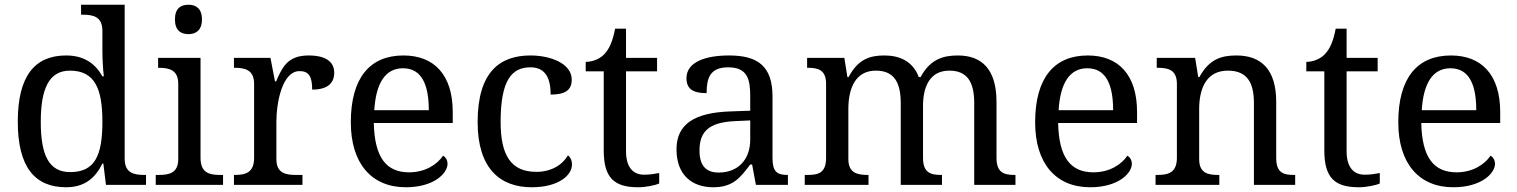

<svg xmlns="http://www.w3.org/2000/svg" viewBox="-20 -780 6399 810"><path d="M259 10C337 10 382 -29 412 -90H416L427 0H596V-42H588C544 -42 506 -51 506 -110V-760H322V-718H330C374 -718 412 -709 412 -650V-568C412 -536 414 -491 418 -458H412C383 -510 336 -546 259 -546C127 -546 55 -460 55 -267C55 -75 127 10 259 10ZM276 -54C187 -54 152 -124 152 -266C152 -406 187 -482 275 -482C380 -482 412 -406 412 -267C412 -123 380 -54 276 -54Z M775 -636C806 -636 832 -652 832 -698C832 -745 806 -760 775 -760C743 -760 718 -745 718 -698C718 -652 743 -636 775 -636ZM637 0H921V-42H908C863 -42 826 -51 826 -114V-536H647V-494H650C694 -494 732 -485 732 -426V-109C732 -50 694 -42 650 -42H637Z M967 0H1256V-42H1228C1184 -42 1146 -50 1146 -109V-266C1146 -343 1169 -480 1244 -480C1283 -480 1297 -457 1297 -402C1364 -402 1390 -431 1390 -473C1390 -519 1355 -546 1282 -546C1194 -546 1171 -497 1145 -437H1140L1121 -536H967V-494H970C1014 -494 1052 -485 1052 -426V-114C1052 -51 1015 -42 970 -42H967Z M1692 10C1811 10 1868 -49 1868 -89C1868 -106 1858 -119 1849 -123C1825 -87 1775 -53 1706 -53C1610 -53 1560 -115 1557 -261H1890V-307C1890 -465 1811 -546 1682 -546C1540 -546 1460 -451 1460 -264C1460 -91 1547 10 1692 10ZM1789 -315H1559C1566 -430 1606 -492 1680 -492C1760 -492 1789 -421 1789 -315Z M2223 10C2336 10 2393 -40 2393 -86C2393 -104 2386 -117 2376 -125C2353 -84 2305 -55 2243 -55C2136 -55 2092 -124 2092 -266C2092 -445 2141 -496 2218 -496C2285 -496 2303 -444 2303 -381C2362 -381 2392 -398 2392 -444C2392 -513 2301 -546 2218 -546C2091 -546 1995 -479 1995 -265C1995 -69 2090 10 2223 10Z M2672 10C2704 10 2744 2 2761 -6V-50C2740 -46 2721 -43 2697 -43C2651 -43 2621 -74 2621 -142V-479H2752V-536H2621V-659H2575C2565 -608 2552 -575 2529 -551C2507 -528 2475 -519 2451 -519V-479H2527V-145C2527 -30 2571 10 2672 10Z M2989 10C3072 10 3103 -30 3145 -86H3153L3169 0H3304V-42H3301C3256 -42 3239 -58 3239 -114V-373C3239 -500 3178 -546 3056 -546C2957 -546 2876 -519 2876 -450C2876 -404 2905 -387 2961 -387C2961 -450 2975 -496 3052 -496C3134 -496 3145 -445 3145 -373V-313L3062 -310C2909 -305 2834 -256 2834 -150C2834 -41 2900 10 2989 10ZM3012 -52C2957 -52 2931 -83 2931 -145C2931 -223 2968 -264 3081 -269L3145 -272V-191C3145 -106 3093 -52 3012 -52Z M3375 0H3644V-42H3641C3597 -42 3559 -50 3559 -109V-320C3559 -406 3588 -482 3675 -482C3752 -482 3780 -432 3780 -345V0H3954V-42H3951C3906 -42 3874 -51 3874 -114V-333C3874 -413 3902 -482 3985 -482C4062 -482 4090 -432 4090 -345V0H4264V-42H4261C4216 -42 4184 -51 4184 -114V-350C4184 -487 4123 -546 4021 -546C3959 -546 3904 -530 3864 -455H3856C3831 -522 3775 -546 3711 -546C3649 -546 3600 -530 3560 -455H3555L3542 -536H3385V-494H3388C3432 -494 3465 -485 3465 -426V-114C3465 -51 3433 -42 3388 -42H3375Z M4579 10C4698 10 4755 -49 4755 -89C4755 -106 4745 -119 4736 -123C4712 -87 4662 -53 4593 -53C4497 -53 4447 -115 4444 -261H4777V-307C4777 -465 4698 -546 4569 -546C4427 -546 4347 -451 4347 -264C4347 -91 4434 10 4579 10ZM4676 -315H4446C4453 -430 4493 -492 4567 -492C4647 -492 4676 -421 4676 -315Z M4855 0H5124V-42H5119C5075 -42 5039 -50 5039 -109V-320C5039 -406 5069 -482 5160 -482C5241 -482 5270 -432 5270 -345V0H5444V-42H5439C5394 -42 5364 -51 5364 -114V-350C5364 -487 5301 -546 5196 -546C5132 -546 5081 -530 5040 -455H5035L5022 -536H4860V-494H4865C4909 -494 4945 -485 4945 -426V-114C4945 -51 4908 -42 4863 -42H4855Z M5712 10C5744 10 5784 2 5801 -6V-50C5780 -46 5761 -43 5737 -43C5691 -43 5661 -74 5661 -142V-479H5792V-536H5661V-659H5615C5605 -608 5592 -575 5569 -551C5547 -528 5515 -519 5491 -519V-479H5567V-145C5567 -30 5611 10 5712 10Z M6111 10C6230 10 6287 -49 6287 -89C6287 -106 6277 -119 6268 -123C6244 -87 6194 -53 6125 -53C6029 -53 5979 -115 5976 -261H6309V-307C6309 -465 6230 -546 6101 -546C5959 -546 5879 -451 5879 -264C5879 -91 5966 10 6111 10ZM6208 -315H5978C5985 -430 6025 -492 6099 -492C6179 -492 6208 -421 6208 -315Z"/></svg>

Font: Noto Nastaliq Urdu
Style: Regular
Weight: 400
Designer: Monotype Design Team (Patrick Giasson: type design, Kamal Mansour: OpenType code, Glenda Bellarosa). Updated by Simon Co
Foundry: Monotype Imaging Inc., Simon Cozens
Version: Version 3.009